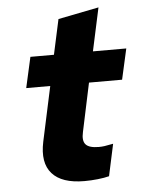

<svg xmlns="http://www.w3.org/2000/svg" viewBox="-51 -733 580 780"><g transform="rotate(-5 239.0 -343.0)"><path d="M262 6Q170 6 130.5 -38.5Q91 -83 109 -168L157 -391H59L87 -516H183L214 -659L380 -692L342 -516H478L450 -391H315L273 -193Q265 -158 279 -142.5Q293 -127 332 -127Q344 -127 355 -128.5Q366 -130 391 -135L363 -5Q344 0 316.5 3Q289 6 262 6Z"/></g></svg>

Font: Red Hat Text VF
Style: Italic
Weight: 300
Italic angle: -12°
Designer: Pentagram, MCKL
Foundry: Pentagram, MCKL
Version: Version 1.023